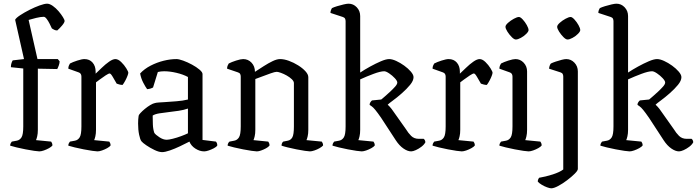

<svg xmlns="http://www.w3.org/2000/svg" viewBox="-20 -820 3779 1040"><path d="M193 0Q186 0 165 -3Q144 -6 118.5 -11Q93 -16 70 -21.5Q47 -27 35 -31Q35 -39 38.5 -45Q42 -51 44 -53L71 -58Q87 -61 96.5 -76Q106 -91 106 -135V-449L39 -456Q39 -469 42.5 -479Q46 -489 49 -493L110 -500L62 -713Q67 -723 89 -737.5Q111 -752 139.5 -766.5Q168 -781 194.5 -790.5Q221 -800 235 -800Q249 -800 266 -788Q283 -776 297.5 -759Q312 -742 321 -727Q330 -712 330 -707Q330 -698 316 -681.5Q302 -665 290 -655Q281 -655 273 -659Q265 -663 261 -666Q256 -677 248.5 -692Q241 -707 232.5 -718Q224 -729 217 -729Q201 -729 176 -723Q151 -717 135 -712L183 -500H293L303 -488Q303 -478 298.5 -465.5Q294 -453 290 -446L185 -448V-117Q185 -96 181.5 -81.5Q178 -67 175 -61L257 -53Q259 -50 261.5 -45Q264 -40 264 -32Q259 -25 245.5 -17.5Q232 -10 217.5 -5Q203 0 193 0Z M508 0Q501 0 480 -3Q459 -6 433.5 -11Q408 -16 385 -21.5Q362 -27 350 -31Q350 -39 353.5 -45Q357 -51 359 -53L386 -58Q402 -61 411.5 -76Q421 -91 421 -135V-405Q421 -423 406 -428L350 -448Q350 -458 353.5 -465.5Q357 -473 359 -476Q374 -484 399 -492Q424 -500 437 -500Q465 -500 481.5 -481Q498 -462 498 -432V-421Q512 -434 531.5 -453Q551 -472 571 -486Q591 -500 605 -500Q620 -500 636.5 -484Q653 -468 664 -450Q675 -432 675 -426Q675 -421 670.5 -409Q666 -397 658.5 -383Q651 -369 644 -360Q635 -360 626 -362.5Q617 -365 612 -367Q601 -386 590.5 -404Q580 -422 574 -422Q568 -422 552 -411.5Q536 -401 520 -389Q504 -377 500 -374V-117Q500 -96 496.5 -81.5Q493 -67 490 -61L572 -53Q574 -50 576.5 -45Q579 -40 579 -32Q574 -25 560.5 -17.5Q547 -10 532.5 -5Q518 0 508 0Z M858 4Q841 4 817 -7.5Q793 -19 772.5 -33Q752 -47 746 -55Q739 -64 733.5 -90.5Q728 -117 728 -151Q728 -174 731 -193Q731 -197 740.5 -207.5Q750 -218 764.5 -230Q779 -242 794 -251Q809 -260 820 -262Q827 -264 842 -265Q857 -266 874 -267Q902 -269 936 -271.5Q970 -274 998 -281V-403Q972 -417 936 -425.5Q900 -434 869 -434Q860 -434 851.5 -433Q843 -432 835 -430L809 -346Q806 -344 797.5 -341Q789 -338 777 -337Q768 -349 756 -372Q744 -395 739 -422Q762 -447 796 -464.5Q830 -482 866.5 -491Q903 -500 936 -500Q949 -500 972.5 -491.5Q996 -483 1020 -470Q1044 -457 1060.5 -443Q1077 -429 1077 -419V-62L1150 -53Q1152 -51 1154.5 -45.5Q1157 -40 1157 -32Q1152 -24 1138.5 -17Q1125 -10 1110.5 -5Q1096 0 1086 0Q1062 0 1038.5 -15Q1015 -30 1006 -53Q983 -41 954.5 -27.5Q926 -14 900 -5Q874 4 858 4ZM883 -63Q894 -63 916 -68.5Q938 -74 961 -82.5Q984 -91 998 -98V-232Q975 -224 948.5 -220Q922 -216 895 -213Q867 -210 843 -206Q819 -202 807 -194Q807 -172 808 -146Q809 -120 816 -100Q823 -90 843.5 -76.5Q864 -63 883 -63Z M1371 0Q1364 0 1343 -3Q1322 -6 1296.5 -11Q1271 -16 1248 -21.5Q1225 -27 1213 -31Q1213 -39 1216.5 -45Q1220 -51 1223 -53L1249 -58Q1265 -61 1274.5 -76Q1284 -91 1284 -135V-405Q1284 -413 1281 -419Q1278 -425 1269 -428L1210 -448Q1210 -458 1213.5 -465.5Q1217 -473 1219 -476Q1234 -484 1259 -492Q1284 -500 1297 -500Q1324 -500 1342.5 -480.5Q1361 -461 1361 -431Q1384 -446 1409 -462Q1434 -478 1457 -489Q1480 -500 1497 -500Q1519 -500 1545 -490.5Q1571 -481 1595 -466Q1619 -451 1634.5 -434Q1650 -417 1650 -402V-117Q1650 -96 1646.5 -81.5Q1643 -67 1640 -61L1723 -53Q1725 -50 1727.5 -45Q1730 -40 1730 -32Q1724 -25 1711 -17.5Q1698 -10 1683 -5Q1668 0 1659 0Q1652 0 1631.5 -3Q1611 -6 1586 -11Q1561 -16 1538.5 -21.5Q1516 -27 1505 -31Q1505 -39 1508 -45Q1511 -51 1514 -53L1539 -58Q1555 -61 1563.5 -76Q1572 -91 1572 -135V-370Q1572 -380 1560.5 -391Q1549 -402 1533 -411Q1517 -420 1501.5 -425.5Q1486 -431 1479 -431Q1469 -431 1445.5 -422.5Q1422 -414 1398 -405Q1374 -396 1363 -392V-117Q1363 -96 1359.5 -81.5Q1356 -67 1353 -61L1433 -53Q1435 -50 1437.5 -45Q1440 -40 1440 -32Q1432 -21 1408.5 -10.5Q1385 0 1371 0Z M1939 0Q1932 0 1911 -3Q1890 -6 1864.5 -11Q1839 -16 1816 -21.5Q1793 -27 1781 -31Q1781 -39 1784.5 -45Q1788 -51 1790 -53L1817 -58Q1833 -61 1842.5 -76Q1852 -91 1852 -135V-705Q1852 -713 1849 -719Q1846 -725 1837 -728L1770 -750Q1770 -759 1773 -766Q1776 -773 1778 -776Q1788 -781 1806 -786.5Q1824 -792 1841.5 -796Q1859 -800 1868 -800Q1894 -800 1912.5 -780.5Q1931 -761 1931 -733V-427Q1955 -443 1985 -459.5Q2015 -476 2043 -488Q2071 -500 2088 -500Q2104 -500 2126 -490Q2148 -480 2169.5 -464.5Q2191 -449 2205.5 -432Q2220 -415 2220 -402Q2220 -383 2201.5 -360.5Q2183 -338 2157.5 -315.5Q2132 -293 2109.5 -276.5Q2087 -260 2080 -253Q2083 -250 2091 -242Q2099 -234 2116 -209L2179 -120Q2191 -100 2207 -84Q2223 -68 2249 -68H2275Q2278 -66 2281 -61Q2284 -56 2284 -49Q2277 -36 2262.5 -25Q2248 -14 2232.5 -7Q2217 0 2207 0Q2188 0 2165.5 -15.5Q2143 -31 2124 -60L2045 -181Q2025 -210 2013 -224.5Q2001 -239 1993.5 -244Q1986 -249 1982 -252Q1982 -260 1986.5 -266.5Q1991 -273 1995 -276L2045 -281Q2051 -286 2064.5 -297.5Q2078 -309 2093.5 -323.5Q2109 -338 2120.5 -351Q2132 -364 2132 -373Q2132 -382 2118.5 -396.5Q2105 -411 2088 -422.5Q2071 -434 2061 -434Q2041 -434 2003.5 -420Q1966 -406 1931 -390V-117Q1931 -96 1927.5 -81.5Q1924 -67 1921 -61L2003 -53Q2005 -50 2007.5 -45Q2010 -40 2010 -32Q2005 -25 1991.5 -17.5Q1978 -10 1963.5 -5Q1949 0 1939 0Z M2481 0Q2474 0 2453 -3Q2432 -6 2406.5 -11Q2381 -16 2358 -21.5Q2335 -27 2323 -31Q2323 -39 2326.5 -45Q2330 -51 2332 -53L2359 -58Q2375 -61 2384.5 -76Q2394 -91 2394 -135V-405Q2394 -423 2379 -428L2323 -448Q2323 -458 2326.5 -465.5Q2330 -473 2332 -476Q2347 -484 2372 -492Q2397 -500 2410 -500Q2438 -500 2454.5 -481Q2471 -462 2471 -432V-421Q2485 -434 2504.5 -453Q2524 -472 2544 -486Q2564 -500 2578 -500Q2593 -500 2609.5 -484Q2626 -468 2637 -450Q2648 -432 2648 -426Q2648 -421 2643.5 -409Q2639 -397 2631.5 -383Q2624 -369 2617 -360Q2608 -360 2599 -362.5Q2590 -365 2585 -367Q2574 -386 2563.5 -404Q2553 -422 2547 -422Q2541 -422 2525 -411.5Q2509 -401 2493 -389Q2477 -377 2473 -374V-117Q2473 -96 2469.5 -81.5Q2466 -67 2463 -61L2545 -53Q2547 -50 2549.5 -45Q2552 -40 2552 -32Q2547 -25 2533.5 -17.5Q2520 -10 2505.5 -5Q2491 0 2481 0Z M2843 0Q2836 0 2815 -3Q2794 -6 2768.5 -11Q2743 -16 2720 -21.5Q2697 -27 2685 -31Q2685 -39 2688.5 -45Q2692 -51 2694 -53L2721 -58Q2737 -61 2746.5 -76Q2756 -91 2756 -135V-405Q2756 -423 2741 -428L2685 -448Q2685 -458 2688.5 -465.5Q2692 -473 2694 -476Q2709 -484 2734 -492Q2759 -500 2772 -500Q2798 -500 2816.5 -480.5Q2835 -461 2835 -433V-117Q2835 -96 2831.5 -81.5Q2828 -67 2825 -61L2907 -53Q2909 -50 2911.5 -45Q2914 -40 2914 -32Q2909 -25 2895.5 -17.5Q2882 -10 2867.5 -5Q2853 0 2843 0ZM2774 -606Q2765 -606 2752 -619Q2739 -632 2728.5 -648.5Q2718 -665 2718 -675Q2718 -684 2732 -696.5Q2746 -709 2763.5 -718.5Q2781 -728 2791 -728Q2799 -728 2811.5 -714.5Q2824 -701 2833.5 -684Q2843 -667 2843 -657Q2843 -649 2830.5 -636.5Q2818 -624 2801.5 -615Q2785 -606 2774 -606Z M2966 200Q2958 200 2943 194.5Q2928 189 2914 180.5Q2900 172 2893 164Q2893 156 2895.5 151Q2898 146 2900 143Q2936 137 2973.5 125Q3011 113 3031 98V-405Q3031 -413 3028 -419Q3025 -425 3016 -428L2954 -448Q2955 -458 2958 -465.5Q2961 -473 2964 -476Q2974 -481 2990.5 -486.5Q3007 -492 3022.5 -496Q3038 -500 3047 -500Q3073 -500 3091.5 -480.5Q3110 -461 3110 -433V95Q3110 104 3093 121Q3076 138 3051.5 156.5Q3027 175 3003.5 187.5Q2980 200 2966 200ZM3054 -606Q3045 -606 3032 -619Q3019 -632 3008.5 -648.5Q2998 -665 2998 -675Q2998 -684 3012 -696.5Q3026 -709 3043.5 -718.5Q3061 -728 3071 -728Q3079 -728 3091.5 -714.5Q3104 -701 3113.5 -684Q3123 -667 3123 -657Q3123 -649 3110.5 -636.5Q3098 -624 3081.5 -615Q3065 -606 3054 -606Z M3390 0Q3383 0 3362 -3Q3341 -6 3315.5 -11Q3290 -16 3267 -21.5Q3244 -27 3232 -31Q3232 -39 3235.5 -45Q3239 -51 3241 -53L3268 -58Q3284 -61 3293.5 -76Q3303 -91 3303 -135V-705Q3303 -713 3300 -719Q3297 -725 3288 -728L3221 -750Q3221 -759 3224 -766Q3227 -773 3229 -776Q3239 -781 3257 -786.5Q3275 -792 3292.5 -796Q3310 -800 3319 -800Q3345 -800 3363.5 -780.5Q3382 -761 3382 -733V-427Q3406 -443 3436 -459.5Q3466 -476 3494 -488Q3522 -500 3539 -500Q3555 -500 3577 -490Q3599 -480 3620.5 -464.5Q3642 -449 3656.5 -432Q3671 -415 3671 -402Q3671 -383 3652.5 -360.5Q3634 -338 3608.5 -315.5Q3583 -293 3560.5 -276.5Q3538 -260 3531 -253Q3534 -250 3542 -242Q3550 -234 3567 -209L3630 -120Q3642 -100 3658 -84Q3674 -68 3700 -68H3726Q3729 -66 3732 -61Q3735 -56 3735 -49Q3728 -36 3713.5 -25Q3699 -14 3683.5 -7Q3668 0 3658 0Q3639 0 3616.5 -15.5Q3594 -31 3575 -60L3496 -181Q3476 -210 3464 -224.5Q3452 -239 3444.5 -244Q3437 -249 3433 -252Q3433 -260 3437.5 -266.5Q3442 -273 3446 -276L3496 -281Q3502 -286 3515.5 -297.5Q3529 -309 3544.5 -323.5Q3560 -338 3571.5 -351Q3583 -364 3583 -373Q3583 -382 3569.5 -396.5Q3556 -411 3539 -422.5Q3522 -434 3512 -434Q3492 -434 3454.5 -420Q3417 -406 3382 -390V-117Q3382 -96 3378.5 -81.5Q3375 -67 3372 -61L3454 -53Q3456 -50 3458.5 -45Q3461 -40 3461 -32Q3456 -25 3442.5 -17.5Q3429 -10 3414.5 -5Q3400 0 3390 0Z"/></svg>

Font: Texturina 72pt
Style: Regular
Weight: 400
Designer: Guillermo Torres Carreño
Foundry: Omnibus-Type
Version: Version 1.002; ttfautohint (v1.8.3)